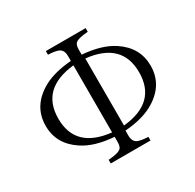

<svg xmlns="http://www.w3.org/2000/svg" viewBox="-153 -884 1062 1043"><g transform="rotate(-30 378.0 -362.5)"><path d="M255.9 -714.8H505.4V-691.9Q440.4 -687.5 424.3 -669.9Q414.6 -658.2 414.6 -631.8V-600.6Q535.6 -591.3 607.4 -543.5Q709.5 -476.1 709.5 -362.3Q709.5 -233.9 582.5 -166.5Q515.1 -131.8 414.6 -124.5V-92.8Q414.6 -54.7 441.4 -43Q463.9 -34.2 505.4 -32.7V-9.8H255.9V-32.7Q320.8 -37.1 336.9 -54.7Q346.7 -66.4 346.7 -92.8V-124.5Q225.6 -133.3 153.8 -181.6Q51.8 -249 51.8 -362.3Q51.8 -491.2 178.7 -558.6Q246.1 -592.8 346.7 -600.6V-631.8Q346.7 -669.9 319.8 -681.6Q297.4 -690.4 255.9 -691.9ZM346.7 -572.8Q130.9 -549.8 130.9 -362.3Q130.9 -175.3 346.7 -152.3ZM421.4 -572.8V-152.3Q637.2 -173.3 637.2 -362.3Q637.2 -549.8 421.4 -572.8Z"/></g></svg>

Font: I.MingCP
Style: Regular
Weight: 400
Designer: I.Font Project
Version: Version 8.000; Sep 06, 2022